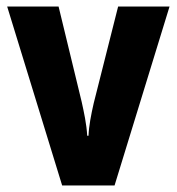

<svg xmlns="http://www.w3.org/2000/svg" viewBox="-20 -570 543 590"><path d="M171 0H332L501 -550H343L268 -253C260 -218 253 -182 252 -153H248C246 -189 238 -225 231 -257L160 -550H2Z"/></svg>

Font: Noto Sans Thai Looped Condensed ExtraBold
Style: Regular
Weight: 800
Width: 3
Designer: Sasikarn Vongin, Ben Mitchell
Foundry: The Fontpad Ltd
Version: Version 1.001